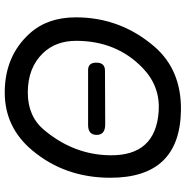

<svg xmlns="http://www.w3.org/2000/svg" viewBox="-6 -772 809 838"><g transform="rotate(90 399.0 -353.5)"><path d="M289.1 -406.7 523.4 -407.7Q569.3 -407.7 569.3 -370.6Q569.3 -333 525.9 -333H286.1Q253.9 -333 253.9 -369.1Q253.9 -406.7 289.1 -406.7ZM466.3 -641.1Q357.4 -648.4 277.3 -571.3Q158.7 -457 158.7 -280.8Q158.7 -191.9 212.9 -135.7Q276.4 -69.8 384.3 -69.8Q488.8 -69.8 548.3 -141.6Q656.2 -271 658.2 -428.7Q661.1 -627.9 466.3 -641.1ZM460.4 -738.3Q756.8 -734.9 756.3 -429.2Q755.9 -231.9 637.7 -90.3Q537.1 30.8 384.3 30.8Q225.1 30.8 126.5 -78.1Q56.2 -155.8 56.2 -279.8Q56.2 -473.6 183.6 -622.1Q285.6 -740.2 460.4 -738.3Z"/></g></svg>

Font: Comic Relief LRS
Style: Regular
Weight: 400
Designer: Jeff Davis
Foundry: Loudifier
Version: Version 1.0